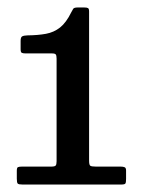

<svg xmlns="http://www.w3.org/2000/svg" viewBox="-20 -950 382 514"><path d="M25 -471.6V-492.9Q25 -501 28 -502.5Q31 -504 39.1 -504H117.1Q126.4 -504 128.9 -506.7Q131.5 -509.4 131.5 -518.4V-792.9Q131.5 -801.6 129.2 -804.3Q127 -807 118.9 -807H48.7Q41.5 -807 38.3 -808.6Q35.2 -810.3 35.2 -818.1V-840.6Q35.2 -850.5 39.5 -852.7Q43.9 -855 53.5 -855.3Q81.7 -855.6 103 -859.5Q124.3 -863.4 140.8 -876.4Q157.3 -889.5 170.8 -917.1Q173.8 -922.8 176 -926.4Q178.3 -930 188.2 -930H205.3Q212.8 -930 215.6 -928.3Q218.5 -926.7 218.5 -919.2V-520.2Q218.5 -508.8 221.6 -506.4Q224.8 -504 236.5 -504H303.1Q309.7 -504 313.6 -502.3Q317.5 -500.7 317.5 -493.5V-471Q317.5 -461.7 315.7 -458.8Q313.9 -456 304.9 -456H40Q30.1 -456 27.5 -458.5Q25 -461.1 25 -471.6Z"/></svg>

Font: Besley*
Style: Bold
Weight: 700
Designer: Owen Earl
Foundry: indestructible type*
Version: Version 2.000; ttfautohint (v1.8.3)